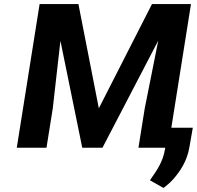

<svg xmlns="http://www.w3.org/2000/svg" viewBox="-20 -731 974 950"><path d="M63 0H210L241 -194L279 -529L387 0H487L763 -530L696 -194L665 0H812L925 -711H732L469 -195L368 -711H176ZM722 161 789 199C805 187 820 174 835 158C871 118 906 65 917 -2L934 -99H814L797 4C786 74 753 115 722 161Z"/></svg>

Font: Aerodynamic
Style: Obl
Weight: 500
Designer: Google
Version: Version 2.000980; 2014